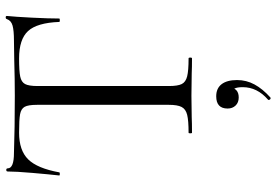

<svg xmlns="http://www.w3.org/2000/svg" viewBox="-168 -526 970 674"><g transform="rotate(-90 317.0 -189.0)"><path d="M49 -466Q49 -464 43.5 -464Q38 -464 38 -466Q42 -502 47 -560Q52 -618 52 -647Q52 -652 57.5 -652Q63 -652 63 -647Q63 -625 117 -625Q203 -622 318 -622Q377 -622 443 -624L511 -625Q547 -625 564.5 -630Q582 -635 587 -650Q588 -654 593 -654Q598 -654 598 -650Q595 -621 592 -562Q589 -503 589 -466Q589 -464 583 -464Q577 -464 577 -466Q574 -544 545 -575.5Q516 -607 449 -607Q404 -607 385 -603Q366 -599 359 -586Q352 -573 352 -542V-81Q352 -50 359 -36Q366 -22 386 -17Q406 -12 449 -12Q452 -12 452 -6Q452 0 449 0Q416 0 396 -1L318 -2L243 -1Q223 0 188 0Q186 0 186 -6Q186 -12 188 -12Q231 -12 251 -17Q271 -22 278.5 -36.5Q286 -51 286 -81V-544Q286 -575 279 -587.5Q272 -600 253 -603.5Q234 -607 188 -607Q126 -607 94.5 -575Q63 -543 49 -466ZM309 276Q306 276 304 272.5Q302 269 304 267Q348 229 348 178Q348 158 343 149Q338 140 327 135L345 129Q347 146 338 155Q329 164 312 164Q294 164 283.5 153Q273 142 273 125Q273 85 316 85Q344 85 358.5 104Q373 123 373 158Q373 191 357.5 219.5Q342 248 312 275Q311 276 309 276Z"/></g></svg>

Font: Cormorant
Style: Regular
Weight: 400
Designer: Christian Thalmann (Catharsis Fonts)
Foundry: Catharsis Fonts
Version: Version 4.000